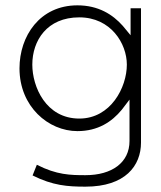

<svg xmlns="http://www.w3.org/2000/svg" viewBox="-20 -502 604 719"><path d="M53 -246C53 -103 161 -11 270 -11C347 -11 399 -46 436 -91L465 -129V26C465 107 399 154 300 154C244 154 192 153 118 115L102 155C178 193 233 197 300 197C450 197 508 118 508 32V-471H469V-370L440 -405C402 -448 348 -482 270 -482C129 -482 53 -367 53 -246ZM101 -260C101 -350 156 -437 277 -437C395 -437 455 -339 455 -260C455 -175 395 -58 277 -58C152 -58 101 -177 101 -260Z"/></svg>

Font: Charger Sport
Style: HLExt
Weight: 100
Designer: Jasper
Foundry: Cannot Into Space Fonts
Version: Version 1.1